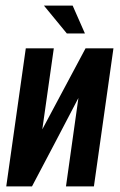

<svg xmlns="http://www.w3.org/2000/svg" viewBox="-20 -668 429 688"><path d="M2.4 0 72.4 -494.7H172.8L131.6 -204.5L286.5 -494.7H386.5L316.5 0H216.4L261 -317Q219.2 -237.5 178.1 -158.5Q137 -79.6 94.6 0ZM219.5 -548.1 137.4 -648H240.3L284.3 -548.1Z"/></svg>

Font: Alumni Sans SC Thin
Style: Italic
Weight: 100
Italic angle: -8°
Designer: Robert E. Leuschke
Foundry: Robert E. Leuschke
Version: Version 1.016